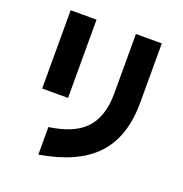

<svg xmlns="http://www.w3.org/2000/svg" viewBox="-145 -865 1030 1081"><g transform="rotate(20 370.5 -325.0)"><path d="M202 -77V88C495 38 641 -102 641 -385V-738H486V-385C486 -182 385 -104 202 -77ZM95 -269H250V-738H95Z"/></g></svg>

Font: コーポレート・ロゴ ver3 Bold
Style: Regular
Weight: 700
Designer: [KANA_main] LOGOTYPE.JP [Source Han Sans] Ryoko NISHIZUKA 西塚涼子 (kana, bopomofo & ideographs); Paul D. Hunt (Latin, Greek
Version: Version 12.001;FEAKit 1.0